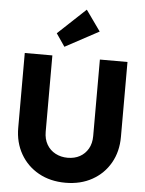

<svg xmlns="http://www.w3.org/2000/svg" viewBox="-64 -1033 829 1095"><g transform="rotate(5 351.0 -486.0)"><path d="M352 11Q265 11 198.5 -26Q132 -63 94.5 -128.5Q57 -194 57 -278V-706H215V-269Q215 -227 233 -196Q251 -165 282.5 -148.5Q314 -132 352 -132Q392 -132 422 -148.5Q452 -165 469.5 -195.5Q487 -226 487 -268V-706H645V-277Q645 -193 608 -128Q571 -63 505 -26Q439 11 352 11ZM279 -761 229 -834 388 -983 472 -865Z"/></g></svg>

Font: Outfit-Bold
Style: Bold
Weight: 700
Designer: Rodrigo Fuenzalida
Foundry: fragTYPE
Version: Version 1.000